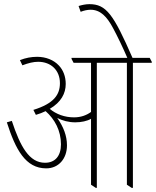

<svg xmlns="http://www.w3.org/2000/svg" viewBox="-20 -901 752 926"><path d="M203 -89C262 -89 303 -135 303 -200C303 -246 286 -290 256 -332C282 -319 311 -311 343 -311C372 -311 400 -317 419 -328V-10L442 5H447V-598H592V-10L615 5H621V-598H712V-603L702 -622H619C527 -833 492 -881 411 -881C394 -881 375 -877 359 -872L369 -844C384 -850 401 -854 417 -854C464 -854 496 -821 526 -764C545 -729 574 -669 594 -622H325V-617L335 -598H419V-361C397 -345 370 -335 337 -335C292 -335 251 -350 220 -376C275 -408 297 -451 297 -496C297 -532 285 -563 264 -585C239 -612 201 -627 159 -627C131 -627 104 -622 76 -611L88 -586C117 -597 141 -603 164 -603C226 -603 269 -562 269 -500C269 -445 241 -402 141 -371L153 -347C170 -352 186 -358 200 -365C244 -326 274 -271 274 -205C274 -150 247 -116 197 -116C121 -116 78 -194 37 -318L13 -311C55 -180 103 -89 203 -89Z"/></svg>

Font: Noto Serif Devanagari ExtraCondensed Thin
Style: Regular
Weight: 100
Width: 2
Designer: Universal Thirst, Indian Type Foundry and the Monotype Design Team
Foundry: Monotype Imaging Inc.
Version: Version 2.004